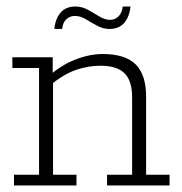

<svg xmlns="http://www.w3.org/2000/svg" viewBox="-20 -570 558 590"><path d="M23 0V-33H100V-361H18V-394H142V-340L130 -336Q168 -370 211.5 -387Q255 -404 296 -404Q365 -404 397 -372Q429 -340 429 -273V-33H501V0H309V-33H386V-271Q386 -322 362.5 -345Q339 -368 288 -368Q251 -368 213 -355Q175 -342 129 -304L143 -329V-33H215V0ZM316 -481Q297 -481 278.5 -491Q260 -501 243.5 -511Q227 -521 210 -521Q195 -521 184 -511Q173 -501 171 -481H147Q150 -512 166 -531Q182 -550 212 -550Q232 -550 250 -540Q268 -530 285 -519.5Q302 -509 319 -509Q333 -509 344 -519.5Q355 -530 357 -550H381Q378 -519 362 -500Q346 -481 316 -481Z"/></svg>

Font: Rokkitt ExtraLight
Style: Regular
Weight: 250
Version: Version 3.103